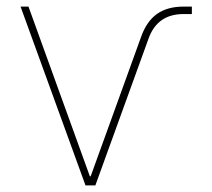

<svg xmlns="http://www.w3.org/2000/svg" viewBox="-20 -559 640 579"><path d="M237.8 0 42 -539.1H65.9L251 -27.3H253.4L405.8 -448.7Q422.4 -495.1 453.6 -517.1Q484.9 -539.1 533.7 -539.1H558.6V-516.6H533.2Q454.1 -516.6 427.7 -441.9L267.6 0Z"/></svg>

Font: Inter 18pt Thin
Style: Regular
Weight: 250
Designer: Rasmus Andersson
Foundry: rsms
Version: Version 4.001;git-66647c0bb